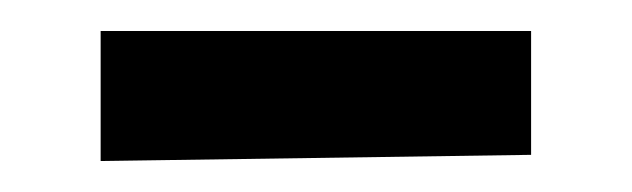

<svg xmlns="http://www.w3.org/2000/svg" viewBox="-20 -735 408 124"><path d="M45 -631V-715H323V-635Z"/></svg>

Font: Lora SemiBold
Style: Regular
Weight: 600
Designer: Olga Karpushina, Alexei Vanyashin (Cyrillic)
Foundry: Cyreal
Version: Version 3.011; ttfautohint (v1.8.4.7-5d5b)